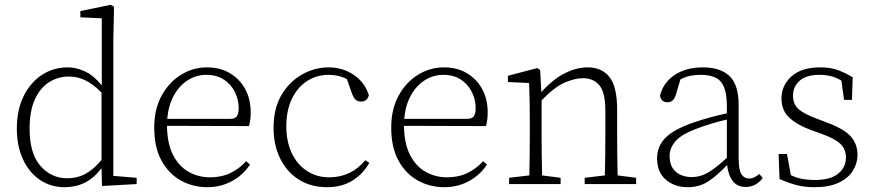

<svg xmlns="http://www.w3.org/2000/svg" viewBox="-20 -765 3633 798"><path d="M103 -230Q103 -127 148 -75.5Q193 -24 260 -24Q301 -24 334.5 -42Q368 -60 402 -100V-380Q368 -415 335 -431Q302 -447 267 -447Q222 -447 185 -424Q148 -401 125.5 -353Q103 -305 103 -230ZM404 8 402 -66Q371 -25 333 -6Q295 13 249 13Q190 13 145 -18Q100 -49 75 -104Q50 -159 50 -229Q50 -308 78 -365Q106 -422 154 -453.5Q202 -485 262 -485Q297 -485 333.5 -468Q370 -451 403 -410V-689L314 -693V-719L440 -745L454 -737L451 -597V-34L548 -26V0Z M838 -454Q796 -454 760.5 -431.5Q725 -409 702.5 -368Q680 -327 675 -271H936Q957 -271 964.5 -282Q972 -293 972 -315Q972 -351 956 -383Q940 -415 910 -434.5Q880 -454 838 -454ZM842 13Q782 13 732 -14.5Q682 -42 651.5 -97Q621 -152 621 -235Q621 -311 651.5 -367Q682 -423 732 -454Q782 -485 840 -485Q895 -485 936 -460.5Q977 -436 999.5 -394Q1022 -352 1022 -298Q1022 -280 1020 -266Q1018 -252 1015 -241L674 -242Q675 -168 699.5 -120.5Q724 -73 764.5 -50.5Q805 -28 853 -28Q901 -28 938 -46Q975 -64 1003 -95L1019 -81Q991 -38 944.5 -12.5Q898 13 842 13Z M1339 13Q1273 13 1223 -18Q1173 -49 1145 -105Q1117 -161 1117 -235Q1117 -314 1149.5 -369.5Q1182 -425 1234.5 -455Q1287 -485 1346 -485Q1404 -485 1450 -454Q1496 -423 1513 -370Q1507 -343 1481 -343Q1465 -343 1457 -351.5Q1449 -360 1444 -373L1422 -436Q1403 -446 1384 -450Q1365 -454 1346 -454Q1296 -454 1256 -428Q1216 -402 1193 -354Q1170 -306 1170 -240Q1170 -176 1193 -128Q1216 -80 1256.5 -54Q1297 -28 1348 -28Q1439 -28 1498 -99L1515 -88Q1489 -42 1445 -14.5Q1401 13 1339 13Z M1823 -454Q1781 -454 1745.5 -431.5Q1710 -409 1687.5 -368Q1665 -327 1660 -271H1921Q1942 -271 1949.5 -282Q1957 -293 1957 -315Q1957 -351 1941 -383Q1925 -415 1895 -434.5Q1865 -454 1823 -454ZM1827 13Q1767 13 1717 -14.5Q1667 -42 1636.5 -97Q1606 -152 1606 -235Q1606 -311 1636.5 -367Q1667 -423 1717 -454Q1767 -485 1825 -485Q1880 -485 1921 -460.5Q1962 -436 1984.5 -394Q2007 -352 2007 -298Q2007 -280 2005 -266Q2003 -252 2000 -241L1659 -242Q1660 -168 1684.5 -120.5Q1709 -73 1749.5 -50.5Q1790 -28 1838 -28Q1886 -28 1923 -46Q1960 -64 1988 -95L2004 -81Q1976 -38 1929.5 -12.5Q1883 13 1827 13Z M2096 0V-26L2180 -36Q2181 -74 2181.5 -123.5Q2182 -173 2182 -210V-258Q2182 -351 2179 -420L2091 -424V-450L2213 -482L2225 -474L2230 -382Q2277 -435 2326.5 -460Q2376 -485 2422 -485Q2481 -485 2513 -445Q2545 -405 2545 -309V-210Q2545 -173 2545.5 -123.5Q2546 -74 2547 -36L2624 -26V0H2410V-26L2494 -36Q2495 -74 2495.5 -123.5Q2496 -173 2496 -210V-306Q2496 -380 2471.5 -410Q2447 -440 2403 -440Q2369 -440 2326.5 -421.5Q2284 -403 2231 -348V-210Q2231 -173 2231.5 -123.5Q2232 -74 2233 -36L2310 -26V0Z M3079 12Q3045 12 3026 -12Q3007 -36 3002 -79Q2958 -33 2922 -10Q2886 13 2838 13Q2784 13 2747.5 -18Q2711 -49 2711 -107Q2711 -157 2746 -192.5Q2781 -228 2866 -257Q2898 -268 2933 -277.5Q2968 -287 3001 -294V-322Q3001 -375 2989 -403.5Q2977 -432 2952.5 -443Q2928 -454 2891 -454Q2870 -454 2849.5 -450Q2829 -446 2808 -435L2789 -371Q2780 -340 2754 -340Q2728 -340 2723 -368Q2738 -424 2785.5 -454.5Q2833 -485 2901 -485Q2975 -485 3012.5 -448.5Q3050 -412 3050 -329V-108Q3050 -59 3061.5 -41Q3073 -23 3095 -23Q3114 -23 3136 -42L3150 -25Q3122 12 3079 12ZM2763 -117Q2763 -74 2788.5 -51.5Q2814 -29 2856 -29Q2889 -29 2920.5 -46.5Q2952 -64 3001 -109V-268Q2969 -261 2935 -250.5Q2901 -240 2875 -230Q2811 -206 2787 -177.5Q2763 -149 2763 -117Z M3365 13Q3323 13 3289.5 4Q3256 -5 3220 -21L3216 -125H3251L3267 -37Q3287 -27 3311 -22Q3335 -17 3367 -17Q3432 -17 3464 -43.5Q3496 -70 3496 -110Q3496 -145 3473 -167Q3450 -189 3394 -209L3347 -226Q3293 -246 3260.5 -276Q3228 -306 3228 -356Q3228 -410 3269.5 -447.5Q3311 -485 3389 -485Q3430 -485 3460 -474.5Q3490 -464 3524 -444L3521 -350H3488L3477 -430Q3454 -444 3431.5 -449Q3409 -454 3386 -454Q3331 -454 3303.5 -429.5Q3276 -405 3276 -368Q3276 -331 3299.5 -311Q3323 -291 3374 -272L3416 -256Q3487 -230 3515.5 -198.5Q3544 -167 3544 -121Q3544 -86 3524.5 -55Q3505 -24 3465.5 -5.5Q3426 13 3365 13Z"/></svg>

Font: Source Serif Pro Light
Style: Regular
Weight: 300
Designer: Frank Grießhammer
Foundry: Adobe Systems Incorporated
Version: Version 3.001;hotconv 1.0.111;makeotfexe 2.5.65597